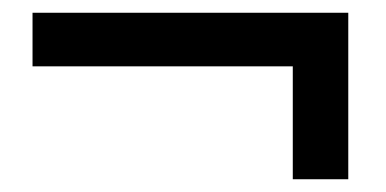

<svg xmlns="http://www.w3.org/2000/svg" viewBox="-20 -434 605 301"><path d="M526 -153H439V-330H31V-414H526Z"/></svg>

Font: Hind Guntur Medium
Style: Regular
Weight: 500
Designer: Manushi Parikh, Hitesh Malaviya
Foundry: Indian Type Foundry
Version: Version 1.000;PS 1.0;hotconv 1.0.86;makeotf.lib2.5.63406; tt